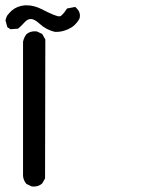

<svg xmlns="http://www.w3.org/2000/svg" viewBox="-35 -517 555 715"><path d="M50.8 -361.3Q53.7 -377 63.5 -389.6Q76.2 -400.4 93.8 -400.4Q101.6 -400.4 103.5 -399.4L122.1 -390.6L133.8 -370.1L132.8 147.5L122.1 166Q109.4 177.7 91.8 177.7Q84 177.7 82 176.8L63.5 168Q51.8 154.3 50.8 137.7ZM32.2 -410.2 3.9 -408.2 -7.8 -416 -14.6 -441.4Q-11.7 -454.1 -6.8 -460.9Q1 -470.7 9.8 -478.5Q28.3 -494.1 56.6 -497.1Q61.5 -497.1 66.4 -497.1Q90.8 -497.1 119.1 -483.4Q171.9 -456.1 185.5 -456.1Q191.4 -456.1 194.3 -460Q205.1 -469.7 214.8 -485.4L245.1 -491.2Q250 -486.3 251 -485.4Q262.7 -473.6 262.7 -459Q262.7 -450.2 259.8 -445.3Q245.1 -419.9 218.8 -408.2Q196.3 -398.4 177.7 -398.4Q172.9 -398.4 169.9 -398.4Q137.7 -405.3 112.3 -428.7Q92.8 -446.3 80.1 -446.3Q67.4 -446.3 56.2 -433.6Q44.9 -420.9 32.2 -410.2Z"/></svg>

Font: JasonHandwriting2
Style: SemiBold
Weight: 600
Version: Version 1.04.7